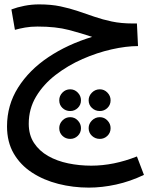

<svg xmlns="http://www.w3.org/2000/svg" viewBox="-20 -461 707 875"><path d="M385 394Q313 394 246 377Q179 360 126 325.5Q73 291 42.5 238.5Q12 186 12 115Q12 18 62.5 -62Q113 -142 200.5 -200.5Q288 -259 400 -293Q352 -309 293.5 -324.5Q235 -340 151 -340Q120 -340 94.5 -335.5Q69 -331 48 -325L32 -418Q58 -428 91 -434.5Q124 -441 158 -441Q213 -441 255.5 -432Q298 -423 335 -410.5Q372 -398 409.5 -385Q447 -372 489.5 -363Q532 -354 585 -354H604L609 -251Q555 -251 488.5 -236Q422 -221 356 -192Q290 -163 234 -120Q178 -77 144.5 -21Q111 35 111 103Q111 154 135 190.5Q159 227 199.5 250Q240 273 291 283.5Q342 294 396 294Q498 294 604 252L636 336Q573 366 509 380Q445 394 385 394ZM300 45Q279 45 264.5 31Q250 17 250 -4Q250 -24 264.5 -39Q279 -54 300 -54Q320 -54 334.5 -39Q349 -24 349 -4Q349 17 334.5 31Q320 45 300 45ZM435 45Q414 45 399 31Q384 17 384 -4Q384 -24 399 -39Q414 -54 435 -54Q455 -54 469.5 -39Q484 -24 484 -4Q484 17 469.5 31Q455 45 435 45ZM300 172Q279 172 264.5 158Q250 144 250 123Q250 103 264.5 88Q279 73 300 73Q320 73 334.5 88Q349 103 349 123Q349 144 334.5 158Q320 172 300 172ZM435 172Q414 172 399 158Q384 144 384 123Q384 103 399 88Q414 73 435 73Q455 73 469.5 88Q484 103 484 123Q484 144 469.5 158Q455 172 435 172Z"/></svg>

Font: Noto Sans Arabic Med
Style: Regular
Weight: 500
Designer: Monotype Design Team, Nadine Chahine, Nizar Qandah and Khaled Hosny
Foundry: Monotype Imaging Inc.
Version: Version 2.012; ttfautohint (v1.8.4.7-5d5b)